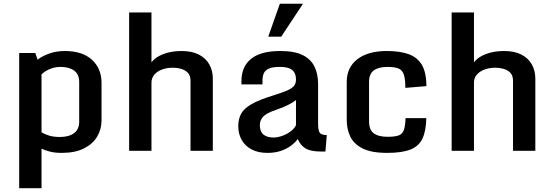

<svg xmlns="http://www.w3.org/2000/svg" viewBox="-20 -805 2956 1025"><path d="M82.5 199.7V-522H168.5L180.7 -486.3Q204.6 -505.4 242.4 -519Q280.3 -532.7 325.7 -532.7Q420.4 -532.7 471.2 -485.6Q522 -438.5 522 -363.3V-162.1Q522 -114.7 498.5 -75.4Q475.1 -36.1 428 -12.5Q380.9 11.2 309.1 11.2Q273.4 11.2 246.8 4.4Q220.2 -2.4 201.7 -11.2V199.7ZM299.3 -73.7Q347.7 -73.7 375.2 -94Q402.8 -114.3 402.8 -156.7V-366.7Q402.8 -408.7 375.7 -428.2Q348.6 -447.8 303.7 -447.8Q278.8 -447.8 257.8 -440.7Q236.8 -433.6 222.4 -424.3Q208 -415 201.7 -407.7V-98.6Q215.3 -89.8 240 -81.8Q264.6 -73.7 299.3 -73.7Z M669.4 -738.3H788.6V-472.2Q807.6 -499 850.8 -515.9Q894 -532.7 949.2 -532.7Q1004.4 -532.7 1041.5 -513.7Q1078.6 -494.6 1097.4 -461.2Q1116.2 -427.7 1116.2 -384.8V0H997.1V-373.5Q997.1 -400.9 983.4 -415.8Q969.7 -430.7 948 -437Q926.3 -443.4 901.4 -443.4Q870.6 -443.4 845 -433.8Q819.3 -424.3 804 -406.5Q788.6 -388.7 788.6 -363.8V0H669.4Z M1407.2 11.2Q1358.4 11.2 1323.5 -7.1Q1288.6 -25.4 1270.3 -57.9Q1252 -90.3 1252 -131.3Q1252 -169.4 1267.1 -197.5Q1282.2 -225.6 1323.2 -249.3Q1364.3 -272.9 1441.4 -296.4Q1482.9 -309.6 1509.3 -320.3Q1535.6 -331.1 1547.9 -344.7Q1560.1 -358.4 1560.1 -379.9Q1560.1 -400.9 1552.5 -416Q1544.9 -431.2 1526.1 -439.5Q1507.3 -447.8 1473.6 -447.8Q1434.1 -447.8 1414.3 -438.2Q1394.5 -428.7 1387.9 -412.6Q1381.3 -396.5 1381.3 -375.5V-354.5H1269V-372.6Q1269 -448.7 1320.1 -490.7Q1371.1 -532.7 1476.6 -532.7Q1551.8 -532.7 1595.7 -511Q1639.6 -489.3 1658.9 -449.5Q1678.2 -409.7 1678.2 -356V-144Q1678.2 -106.4 1687.7 -95.2Q1697.3 -84 1724.6 -84L1717.3 3.9H1692.4Q1638.7 3.9 1610.8 -12.9Q1583 -29.8 1569.8 -63Q1556.6 -44.9 1534.2 -27.8Q1511.7 -10.7 1480.2 0.2Q1448.7 11.2 1407.2 11.2ZM1440.4 -70.8Q1460.4 -70.8 1484.4 -78.9Q1508.3 -86.9 1529.1 -101.6Q1549.8 -116.2 1560.1 -136.7V-271Q1547.9 -260.3 1519.8 -245.8Q1491.7 -231.4 1453.1 -218.3Q1404.3 -202.1 1385.7 -183.1Q1367.2 -164.1 1367.2 -137.2Q1367.2 -103 1386.2 -86.9Q1405.3 -70.8 1440.4 -70.8ZM1412.1 -609.4 1474.1 -785.2H1597.7L1481.4 -609.4Z M2047.4 11.2Q1961.9 11.2 1915 -12.9Q1868.2 -37.1 1849.6 -76.7Q1831.1 -116.2 1831.1 -162.6V-368.2Q1831.1 -444.8 1887.7 -488.8Q1944.3 -532.7 2045.4 -532.7Q2113.3 -532.7 2160.2 -516.4Q2207 -500 2231.7 -459.5Q2256.3 -418.9 2256.3 -345.2L2144 -335.9Q2144 -383.8 2135.7 -407.5Q2127.4 -431.2 2106.9 -439.5Q2086.4 -447.8 2049.3 -447.8Q2001.5 -447.8 1975.8 -429.4Q1950.2 -411.1 1950.2 -367.2V-158.2Q1950.2 -111.8 1975.3 -93.3Q2000.5 -74.7 2049.3 -74.7Q2087.4 -74.7 2107.7 -81.8Q2127.9 -88.9 2135.7 -110.1Q2143.6 -131.3 2145 -174.3H2255.9Q2254.4 -106 2235.4 -65.4Q2216.3 -24.9 2171.4 -6.8Q2126.5 11.2 2047.4 11.2Z M2391.1 -738.3H2510.3V-472.2Q2529.3 -499 2572.5 -515.9Q2615.7 -532.7 2670.9 -532.7Q2726.1 -532.7 2763.2 -513.7Q2800.3 -494.6 2819.1 -461.2Q2837.9 -427.7 2837.9 -384.8V0H2718.8V-373.5Q2718.8 -400.9 2705.1 -415.8Q2691.4 -430.7 2669.7 -437Q2647.9 -443.4 2623 -443.4Q2592.3 -443.4 2566.7 -433.8Q2541 -424.3 2525.6 -406.5Q2510.3 -388.7 2510.3 -363.8V0H2391.1Z"/></svg>

Font: Monda SemiBold
Style: Regular
Weight: 600
Designer: Vernon Adams
Foundry: Vernon Adams
Version: Version 2.200